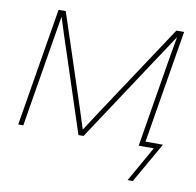

<svg xmlns="http://www.w3.org/2000/svg" viewBox="-77 -601 855 837"><g transform="rotate(10 350.5 -182.5)"><path d="M29.3 0 115.7 -522.5H147.5L281.2 -117.2Q285.2 -105 289.1 -92.5Q293 -80.1 297.1 -67.4Q301.3 -54.7 305.2 -42.5Q309.1 -30.3 313 -17.6H304.2Q312.5 -30.3 320.6 -42.5Q328.6 -54.7 336.7 -67.4Q344.7 -80.1 353 -92.5Q361.3 -105 369.1 -117.2L637.2 -522.5H671.4L585 0H562.5L625.5 -381.8Q627.9 -397 630.6 -412.4Q633.3 -427.7 636 -442.9Q638.7 -458 641.4 -473.4Q644 -488.8 646.5 -503.9H650.9Q637.7 -483.9 624.3 -463.4Q610.8 -442.9 597.4 -422.6Q584 -402.3 570.3 -381.8L318.4 0H295.9L170.4 -381.8Q163.6 -402.3 157 -422.6Q150.4 -442.9 144 -463.4Q137.7 -483.9 130.9 -503.9H135.3Q132.8 -488.8 130.1 -473.4Q127.4 -458 125 -442.9Q122.6 -427.7 119.9 -412.4Q117.2 -397 114.7 -381.8L51.8 0ZM541 156.2 629.4 0H567.9L571.8 -22.5H666L564 156.2Z"/></g></svg>

Font: Inter 28pt Thin
Style: Italic
Weight: 250
Italic angle: -9.3988°
Designer: Rasmus Andersson
Foundry: rsms
Version: Version 4.001;git-66647c0bb